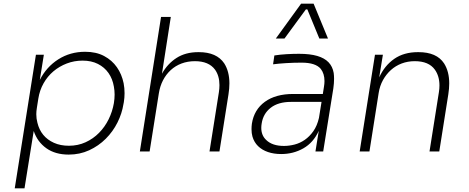

<svg xmlns="http://www.w3.org/2000/svg" viewBox="-20 -822 2543 1042"><path d="M60 200 175 -525H218L196 -388Q232 -459 296.5 -500Q361 -541 442 -541Q502 -541 545 -518Q588 -495 614.5 -457Q641 -419 651 -370Q656 -344 656 -316Q656 -292 652 -267L650 -257Q642 -206 617.5 -157Q593 -108 554 -69Q515 -30 464 -6.5Q413 17 353 17Q280 17 231.5 -17.5Q183 -52 163 -111L113 200ZM354 -31Q403 -31 444.5 -50Q486 -69 517.5 -101Q549 -133 569.5 -174.5Q590 -216 598 -262Q602 -286 602 -309Q602 -331 598 -352Q591 -394 569 -425.5Q547 -457 511.5 -475Q476 -493 428 -493Q383 -493 342.5 -477.5Q302 -462 270 -435Q238 -408 216.5 -370Q195 -332 188 -287L180 -236Q177 -218 177 -202Q177 -178 183 -156Q192 -118 214.5 -90.5Q237 -63 272.5 -47Q308 -31 354 -31Z M739 0 854 -730H907L859 -422Q889 -476 938 -507.5Q987 -539 1056 -539H1059Q1156 -539 1197 -478Q1225 -434 1225 -369Q1225 -342 1220 -310L1171 0H1117L1168 -322Q1171 -342 1171 -360Q1171 -410 1147 -444Q1113 -490 1038 -490Q999 -490 965.5 -477.5Q932 -465 906.5 -441.5Q881 -418 864.5 -386Q848 -354 842 -315L792 0Z M1506 14Q1466 14 1434 3Q1402 -8 1380.5 -29Q1359 -50 1350 -81Q1345 -99 1345 -121Q1345 -135 1347 -151Q1359 -227 1417.5 -269.5Q1476 -312 1571 -312H1732L1738 -350Q1741 -367 1741 -382Q1741 -422 1721 -448Q1693 -482 1617 -482Q1575 -482 1533.5 -479.5Q1492 -477 1462 -473L1469 -521Q1500 -526 1535.5 -528Q1571 -530 1603 -530Q1662 -530 1701.5 -518.5Q1741 -507 1763 -484Q1785 -461 1791 -426Q1793 -411 1793 -394Q1793 -370 1789 -342L1734 0H1692L1710 -112Q1681 -48 1626.5 -17Q1572 14 1506 14ZM1521 -30Q1549 -30 1578.5 -37.5Q1608 -45 1634 -63Q1660 -81 1680.5 -110Q1701 -139 1711 -182L1725 -269H1559Q1490 -269 1449 -237Q1408 -205 1400 -151Q1398 -139 1398 -128Q1398 -87 1425 -62Q1458 -30 1521 -30ZM1477 -613 1614 -802H1682L1760 -613H1713L1648 -771H1640L1524 -613Z M1932 0 2015 -525H2058L2038 -402Q2067 -466 2119.5 -502.5Q2172 -539 2248 -539H2251Q2350 -539 2390 -478Q2418 -434 2418 -369Q2418 -342 2413 -310L2364 0H2311L2362 -322Q2365 -341 2365 -358Q2365 -409 2340 -444Q2307 -490 2231 -490Q2193 -490 2160 -477.5Q2127 -465 2101.5 -442Q2076 -419 2058.5 -387.5Q2041 -356 2035 -317L1985 0Z"/></svg>

Font: Sora ExtraLight
Style: Italic
Weight: 200
Designer: Jonathan Barnbrook, Juli√°n Moncada
Version: Version 1.000